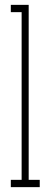

<svg xmlns="http://www.w3.org/2000/svg" viewBox="-20 -770 208 790"><path d="M24.5 0V-30H69V-720H24.5V-750H98V-30H143.5V0Z"/></svg>

Font: Imbue Thin
Style: Regular
Weight: 100
Designer: Tyler Finck
Foundry: Etcetera Type Company
Version: Version 1.102